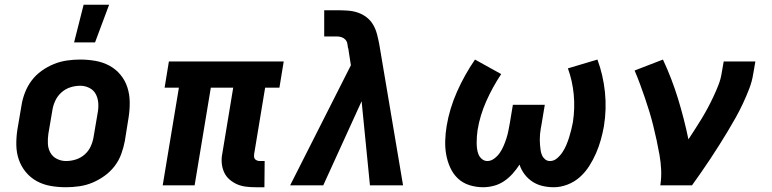

<svg xmlns="http://www.w3.org/2000/svg" viewBox="-20 -778 3240 806"><path d="M257 8Q224 8 192.5 2.5Q161 -3 134.5 -17.5Q108 -32 88.5 -55.5Q69 -79 59 -108Q49 -137 48.5 -169.5Q48 -202 53 -234L70 -334Q74 -361 84.5 -388.5Q95 -416 112.5 -439.5Q130 -463 154.5 -480.5Q179 -498 206 -509Q233 -520 261 -524Q289 -528 316 -528Q349 -528 380.5 -522.5Q412 -517 439 -502.5Q466 -488 485.5 -464.5Q505 -441 514.5 -412Q524 -383 524.5 -350.5Q525 -318 520 -286L504 -186Q499 -159 489 -131.5Q479 -104 461 -80.5Q443 -57 418.5 -39.5Q394 -22 367.5 -11Q341 0 312.5 4Q284 8 257 8ZM257 -102Q278 -102 298.5 -108.5Q319 -115 335.5 -129.5Q352 -144 361 -164Q370 -184 373 -204L390 -304Q394 -325 392.5 -345.5Q391 -366 382 -383Q373 -400 355 -409Q337 -418 317 -418Q296 -418 275.5 -411.5Q255 -405 238.5 -390.5Q222 -376 212.5 -356Q203 -336 200 -316L183 -216Q180 -195 181 -174.5Q182 -154 191.5 -137Q201 -120 219 -111Q237 -102 257 -102ZM291 -600 331 -758H438L379 -600Z M1090 8H1052Q1032 8 1012 5.5Q992 3 975 -4.5Q958 -12 943.5 -24.5Q929 -37 921 -54.5Q913 -72 911 -92Q909 -112 913 -132L959 -410H865L797 0H663L731 -410H671L689 -520H1171L1153 -410H1093L1047 -132Q1046 -126 1046.5 -120Q1047 -114 1050.5 -110Q1054 -106 1059.5 -104Q1065 -102 1071 -102H1091Z M1337 0H1198L1453 -504L1442 -575L1441 -576Q1440 -586 1438 -595.5Q1436 -605 1429.5 -612Q1423 -619 1413.5 -622Q1404 -625 1394 -625H1341V-735H1394Q1417 -735 1439.5 -733.5Q1462 -732 1482.5 -725Q1503 -718 1519.5 -705Q1536 -692 1546.5 -674Q1557 -656 1562.5 -635Q1568 -614 1572 -593L1672 0H1533L1498 -353Z M2008 8Q1978 8 1950 -1Q1922 -10 1902 -29Q1882 -48 1870 -74.5Q1858 -101 1853 -129.5Q1848 -158 1849 -188.5Q1850 -219 1855 -249Q1867 -322 1898.5 -393Q1930 -464 1974 -528L2084 -467Q2048 -413 2021.5 -353.5Q1995 -294 1985 -233Q1983 -220 1982 -206.5Q1981 -193 1981 -180Q1981 -167 1982.5 -154.5Q1984 -142 1988.5 -130.5Q1993 -119 2003 -110.5Q2013 -102 2026 -102Q2041 -102 2055 -112.5Q2069 -123 2078.5 -137Q2088 -151 2094.5 -166.5Q2101 -182 2106 -197.5Q2111 -213 2114 -228.5Q2117 -244 2120 -260L2133 -338H2267L2254 -260Q2252 -249 2250 -237.5Q2248 -226 2247 -214.5Q2246 -203 2246 -191.5Q2246 -180 2247 -169Q2248 -158 2249.5 -147Q2251 -136 2255.5 -126Q2260 -116 2268.5 -109Q2277 -102 2289 -102Q2305 -102 2318.5 -113.5Q2332 -125 2341.5 -139.5Q2351 -154 2357.5 -169.5Q2364 -185 2369 -201Q2374 -217 2378 -233Q2382 -249 2385 -265Q2394 -324 2388.5 -381.5Q2383 -439 2364 -491L2488 -528Q2512 -463 2519.5 -391.5Q2527 -320 2515 -247Q2510 -219 2502 -190.5Q2494 -162 2482 -134.5Q2470 -107 2453.5 -81Q2437 -55 2414 -34.5Q2391 -14 2362 -3Q2333 8 2305 8Q2280 8 2257 2.5Q2234 -3 2215 -15.5Q2196 -28 2182 -46.5Q2168 -65 2161 -87Q2148 -67 2132 -49Q2116 -31 2096 -17.5Q2076 -4 2053 2Q2030 8 2008 8Z M2752 0Q2757 -33 2755.5 -65Q2754 -97 2748.5 -128Q2743 -159 2736.5 -189Q2730 -219 2722.5 -249.5Q2715 -280 2706 -309.5Q2697 -339 2687 -368Q2677 -397 2666.5 -425.5Q2656 -454 2644 -482L2763 -528Q2800 -449 2826 -364.5Q2852 -280 2870 -193Q2884 -215 2898.5 -237Q2913 -259 2926.5 -281.5Q2940 -304 2952 -326.5Q2964 -349 2975 -372.5Q2986 -396 2995.5 -420Q3005 -444 3009 -468L3018 -520H3151L3142 -468Q3137 -436 3125 -405Q3113 -374 3099 -344Q3085 -314 3068.5 -284.5Q3052 -255 3034.5 -226Q3017 -197 2999 -168.5Q2981 -140 2962.5 -112Q2944 -84 2924.5 -56Q2905 -28 2885 0Z"/></svg>

Font: Iosevka Aile Extrabold
Style: Italic
Weight: 800
Italic angle: -9°
Designer: Belleve Invis
Foundry: Belleve Invis
Version: Version 31.1.0; ttfautohint (v1.8.4)